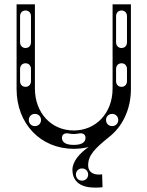

<svg xmlns="http://www.w3.org/2000/svg" viewBox="-20 -670 676 880"><path d="M416 190C428 190 442 189 450 188L448 129C442 130 435 130 432 130C404 130 384 116 384 88C384 41 415 11 476 -39C540 -87 580 -167 580 -262V-650H496V-264C496 -153 421 -72 318 -72C215 -72 140 -153 140 -264V-650H56V-262C56 -103 166 12 318 12C342 12 365 9 386 4C345 32 312 70 312 108C312 164 352 190 416 190ZM140 -92C124 -92 112 -104 112 -120C112 -136 124 -148 140 -148C156 -148 168 -136 168 -120C168 -104 156 -92 140 -92ZM372 -38C372 -18 354 -6 320 -6H316C282 -6 264 -18 264 -38C264 -54 276 -62 296 -58C312 -55 324 -55 340 -58C360 -62 372 -54 372 -38ZM97 -272C82 -272 72 -283 72 -298V-354C72 -369 82 -380 97 -380C112 -380 122 -369 122 -354V-298C122 -283 112 -272 97 -272ZM494 -92C478 -92 466 -104 466 -120C466 -136 478 -148 494 -148C510 -148 522 -136 522 -120C522 -104 510 -92 494 -92ZM97 -450C82 -450 72 -461 72 -476V-596C72 -611 82 -622 97 -622C112 -622 122 -611 122 -596V-476C122 -461 112 -450 97 -450ZM537 -272C522 -272 512 -283 512 -298V-354C512 -369 522 -380 537 -380C552 -380 562 -369 562 -354V-298C562 -283 552 -272 537 -272ZM537 -450C522 -450 512 -461 512 -476V-596C512 -611 522 -622 537 -622C552 -622 562 -611 562 -596V-476C562 -461 552 -450 537 -450ZM356 158C340 158 328 146 328 130C328 114 340 102 356 102C372 102 384 114 384 130C384 146 372 158 356 158Z"/></svg>

Font: Apfel Grotezk Brukt
Style: Regular
Weight: 300
Designer: Luigi Gorlero
Foundry: © 2023, Luigi Gorlero & Collletttivo
Version: Version 2.000;Glyphs 3.2 (3217)